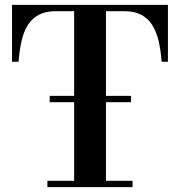

<svg xmlns="http://www.w3.org/2000/svg" viewBox="-20 -770 737 790"><path d="M184.5 -349.5V-375.5H519V-349.5ZM175 0V-26H285V-724H209.5Q168 -724 140 -709.2Q112 -694.5 94.8 -667.2Q77.5 -640 68.8 -601.8Q60 -563.5 56.5 -516H29.5V-750H671V-516H645Q641.5 -563.5 632.5 -601.8Q623.5 -640 606.2 -667.2Q589 -694.5 561 -709.2Q533 -724 491.5 -724H416V-26H525.5V0Z"/></svg>

Font: Bodoni Moda 9pt SemiBold
Style: Regular
Weight: 600
Designer: Owen Earl
Foundry: indestructible type
Version: Version 2.005